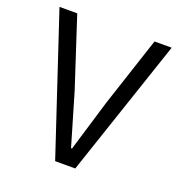

<svg xmlns="http://www.w3.org/2000/svg" viewBox="-127 -807 862 915"><g transform="rotate(20 304.5 -349.0)"><path d="M252 0 20 -698H110L225 -346L302 -84H307L386 -346L502 -698H589L354 0Z"/></g></svg>

Font: IBM Plex Sans Hebrew
Style: Regular
Weight: 400
Designer: Mike Abbink, Paul van der Laan, Pieter van Rosmalen, Yanek Iontef
Foundry: Bold Monday
Version: Version 1.2